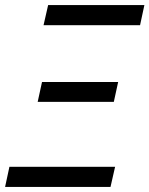

<svg xmlns="http://www.w3.org/2000/svg" viewBox="-34 -734 587 754"><path d="M-14 0 3 -79H418L400 0ZM114 -334 131 -412H430L413 -334ZM137 -635 155 -714H533L516 -635Z"/></svg>

Font: Noto Sans Display
Style: Italic
Weight: 400
Italic angle: -12°
Designer: Monotype Design Team
Foundry: Monotype Imaging Inc.
Version: Version 2.003